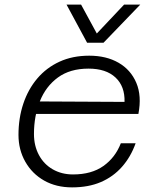

<svg xmlns="http://www.w3.org/2000/svg" viewBox="-20 -799 690 831"><path d="M292 12Q223 12 171 -17.5Q119 -47 89.5 -99Q60 -151 60 -215Q60 -288 81 -350.5Q102 -413 141.5 -459.5Q181 -506 237.5 -532Q294 -558 366 -558Q440 -558 493 -527.5Q546 -497 570 -440.5Q594 -384 579 -306H123L134 -360L519 -358Q521 -425 480 -463.5Q439 -502 363 -502Q283 -502 230.5 -463.5Q178 -425 152.5 -360.5Q127 -296 127 -219Q127 -168 148.5 -128Q170 -88 208.5 -66Q247 -44 296 -44Q376 -44 427.5 -80.5Q479 -117 503 -179H567Q546 -120 508 -77Q470 -34 416.5 -11Q363 12 292 12ZM268 -779H331L399 -654L517 -779H587L428 -614H357Z"/></svg>

Font: Azeret Mono ExtraLight
Style: Italic
Weight: 250
Italic angle: -12°
Designer: Martin Vácha
Foundry: Displaay
Version: Version 1.002